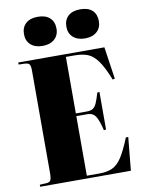

<svg xmlns="http://www.w3.org/2000/svg" viewBox="-103 -1041 828 1111"><g transform="rotate(-10 311.5 -485.5)"><path d="M41 0V-12L80 -14Q99 -15 105 -26Q111 -37 111 -69V-672Q111 -697 104.5 -706.5Q98 -716 76 -717L41 -718V-730H547L575 -541L562 -538Q532 -614 504.5 -652Q477 -690 445 -702Q413 -714 367 -714H318V-382H382Q405 -382 418 -390Q431 -398 440.5 -419Q450 -440 461 -479L474 -481V-260L461 -258Q447 -318 431 -342Q415 -366 383 -366H318V-16H392Q437 -16 468 -30Q499 -44 524 -82.5Q549 -121 579 -195H593L574 0ZM447 -800Q403 -800 377 -823Q351 -846 351 -886Q351 -925 376 -948Q401 -971 447 -971Q494 -971 518 -948Q542 -925 542 -885Q542 -846 516 -823Q490 -800 447 -800ZM197 -800Q153 -800 127.5 -823Q102 -846 102 -886Q102 -925 127 -948Q152 -971 197 -971Q244 -971 268.5 -948Q293 -925 293 -885Q293 -846 267 -823Q241 -800 197 -800Z"/></g></svg>

Font: Literata 72pt ExtraBold
Style: Regular
Weight: 800
Designer: Latin by Veronika Burian and Jose Scaglione. Greek by Irene Vlachou. Cyrillic by Vera Evstafieva.
Foundry: TypeTogether
Version: Version 3.002